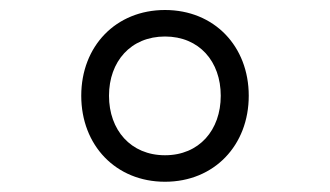

<svg xmlns="http://www.w3.org/2000/svg" viewBox="-20 -797 660 384"><path d="M310 -433.5C408.5 -433.5 477.5 -506.5 477.5 -605.5C477.5 -704.5 408.5 -777 310 -777C211.5 -777 142.5 -704.5 142.5 -605.5C142.5 -506.5 211.5 -433.5 310 -433.5ZM310 -486.5C241.5 -486.5 198 -537 198 -605.5C198 -674 241.5 -724 310 -724C378.5 -724 421.5 -674 421.5 -605.5C421.5 -537 378.5 -486.5 310 -486.5Z"/></svg>

Font: Monaspace Neon ExtraLight
Style: Regular
Weight: 200
Designer: Riley Cran & the Lettermatic Team
Foundry: Lettermatic
Version: Version 1.200 (Monaspace Neon)